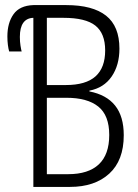

<svg xmlns="http://www.w3.org/2000/svg" viewBox="-20 -734 540 754"><path d="M111 0V-664Q58 -662 58 -589Q58 -570 60.5 -554.5Q63 -539 65 -532H16Q13 -542 11 -557.5Q9 -573 9 -591Q9 -644 33 -678Q57 -712 111 -714H240Q344 -714 396.5 -672.5Q449 -631 449 -543Q449 -478 418.5 -433.5Q388 -389 331 -378V-375Q398 -362 432 -319.5Q466 -277 466 -203Q466 -104 409 -52Q352 0 255 0ZM238 -400Q317 -400 355 -434Q393 -468 393 -536Q393 -603 354.5 -633.5Q316 -664 229 -664H164V-400ZM248 -50Q327 -50 368 -88.5Q409 -127 409 -204Q409 -281 366 -315.5Q323 -350 241 -350H164V-50Z"/></svg>

Font: Noto Sans Mono ExtraCondensed Light
Style: Regular
Weight: 300
Width: 2
Designer: Monotype Design Team
Foundry: Monotype Imaging Inc.
Version: Version 2.014; ttfautohint (v1.8.4.7-5d5b)